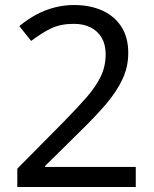

<svg xmlns="http://www.w3.org/2000/svg" viewBox="-20 -811 612 765"><path d="M49 -66V-139L236 -328Q289 -382 325.5 -424Q362 -466 381.5 -506.5Q401 -547 401 -595Q401 -633 385.5 -660Q370 -687 341.5 -701.5Q313 -716 275 -716Q222 -716 185 -698.5Q148 -681 104 -648L57 -707Q91 -735 126 -753.5Q161 -772 198.5 -781.5Q236 -791 275 -791Q338 -791 386.5 -769.5Q435 -748 463 -705.5Q491 -663 491 -600Q491 -544 467.5 -494.5Q444 -445 403 -397Q362 -349 309 -297L160 -150V-146H521V-66Z"/></svg>

Font: Noto Sans Malayalam UI
Style: Regular
Weight: 400
Designer: Jelle Bosma - Monotype Design Team
Foundry: Monotype Imaging Inc.
Version: Version 2.104